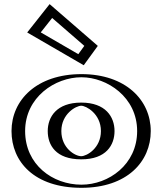

<svg xmlns="http://www.w3.org/2000/svg" viewBox="-20 -882 775 917"><path d="M248 -256C248 -327 301 -377 368 -377C434 -377 487 -327 487 -256C487 -186 437 -136 368 -136C296 -136 248 -186 248 -256ZM60 -256C60 -416 196 -528 369 -528C539 -528 675 -416 675 -256C675 -98 546 15 369 15C184 15 60 -98 60 -256ZM222 -840 131 -725 369 -587 425 -664ZM233 -256C233 -178.3 288 -121 368 -121C445 -121 502 -178.1 502 -256C502 -335.1 442 -392 368 -392C293.1 -392 233 -335.2 233 -256ZM75 -256C75 -406.1 202.2 -513 369 -513C532.7 -513 660 -406.2 660 -256C660 -107.5 539.6 0 369 0C190.4 0 75 -107.4 75 -256ZM224 -818.4 153.5 -729.3 364.8 -606.8 404.8 -661.7ZM233 -256C233 -335.2 293.1 -392 368 -392C442 -392 502 -335.1 502 -256C502 -178.1 445 -121 368 -121C288 -121 233 -178.3 233 -256ZM75 -256C75 -107.4 190.4 0 369 0C539.6 0 660 -107.5 660 -256C660 -406.2 532.7 -513 369 -513C202.2 -513 75 -406.1 75 -256ZM224 -818.4 404.8 -661.7 364.8 -606.8 153.5 -729.3ZM248 -256C248 -186.1 296.1 -136 368 -136C436.9 -136 487 -186.1 487 -256C487 -327 434 -377 368 -377C301 -377 248 -327 248 -256ZM60 -256C60 -98 184 15 369 15C546 15 675 -98 675 -256C675 -416 539 -528 369 -528C196 -528 60 -416 60 -256ZM222 -840 425 -664 369 -587 131 -725ZM208 -256C208 -189.6 245.9 -121 368 -121C487.4 -121 527 -189.6 527 -256C527 -323.6 484.7 -392 368 -392C250.5 -392 208 -323.6 208 -256ZM100 -256C100 -418 243 -513 369 -513C491.7 -513 635 -418 635 -256C635 -95.8 498.7 0 369 0C231 0 100 -95.7 100 -256ZM229 -796.1 382.7 -662.9 354 -623.3 174.6 -727.3ZM273 -256C273 -338.6 343.6 -377 368 -377C391.2 -377 462 -338.6 462 -256C462 -174.6 394.4 -136 368 -136C338.4 -136 273 -174.7 273 -256ZM35 -256C35 -109.7 143.5 15 369 15C586.8 15 700 -109.8 700 -256C700 -404.1 579.9 -528 369 -528C155.2 -528 35 -404.1 35 -256ZM217 -862.3 109.9 -726.9 379.9 -570.4 447.1 -662.8Z"/></svg>

Font: Hussar Outliner
Style: Regular
Weight: 700
Foundry: Cannot Into Space Fonts
Version: Version 0.92